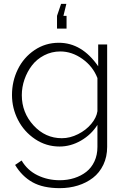

<svg xmlns="http://www.w3.org/2000/svg" viewBox="-20 -750 652 993"><path d="M323.2 -730 308.1 -668H324.2V-602.1H274.9V-668L295.9 -730ZM42 -258.8Q42 -330.1 72.3 -391.6Q102.5 -453.1 158.7 -491Q214.8 -528.8 284.2 -528.8Q403.8 -528.8 487.8 -407.2V-520H534.2V9.8Q534.2 61 514.4 102.3Q494.6 143.6 460.7 169.7Q426.8 195.8 382.8 209.5Q338.9 223.1 289.1 223.1Q202.6 223.1 147.9 192.4Q93.3 161.6 58.1 103L91.8 80.1Q121.6 130.9 174.1 156.5Q226.6 182.1 289.1 182.1Q329.1 182.1 364.3 170.9Q399.4 159.7 426.3 138.7Q453.1 117.7 468.5 84.5Q483.9 51.3 483.9 9.8V-104Q452.1 -53.7 398.9 -22.9Q345.7 7.8 288.1 7.8Q218.8 7.8 161.6 -30.5Q104.5 -68.8 73.2 -129.6Q42 -190.4 42 -258.8ZM483.9 -174.8V-346.2Q460.9 -406.2 406.5 -445.1Q352.1 -483.9 292 -483.9Q247.1 -483.9 208.5 -463.9Q169.9 -443.8 145.3 -411.6Q120.6 -379.4 106.7 -339.4Q92.8 -299.3 92.8 -257.8Q92.8 -167.5 153.6 -101.3Q214.4 -35.2 299.8 -35.2Q342.3 -35.2 383.8 -56.2Q425.3 -77.1 452.1 -109.4Q479 -141.6 483.9 -174.8Z"/></svg>

Font: Rawline Light
Style: Regular
Weight: 300
Designer: Matt McInerney, Pablo Impallari, Rodrigo Fuenzalida
Foundry: Matt McInerney, Pablo Impallari, Rodrigo Fuenzalida
Version: Version 4.020;PS 004.020;hotconv 1.0.88;makeotf.lib2.5.64775